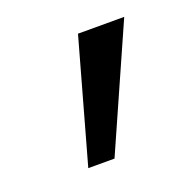

<svg xmlns="http://www.w3.org/2000/svg" viewBox="-65 -888 431 423"><g transform="rotate(-20 150.0 -677.0)"><path d="M76.2 -534.2 156.2 -820.3H264.6L137.7 -534.2Z"/></g></svg>

Font: Batunionen A1
Style: Regular
Weight: 400
Designer: HanYang I&C Co.,Ltd.
Foundry: HanYang I&C Co.,Ltd.
Version: Version 2.50; ttfautohint (v1.6)